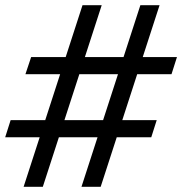

<svg xmlns="http://www.w3.org/2000/svg" viewBox="-20 -720 702 740"><path d="M294 0 521 -700H595L368 0ZM0 -191 21 -257H584L563 -191ZM71 0 298 -700H372L145 0ZM78 -434 100 -500H662L641 -434Z"/></svg>

Font: Figtree Light Medium
Style: Italic
Weight: 500
Italic angle: -9.5°
Version: Version 2.000